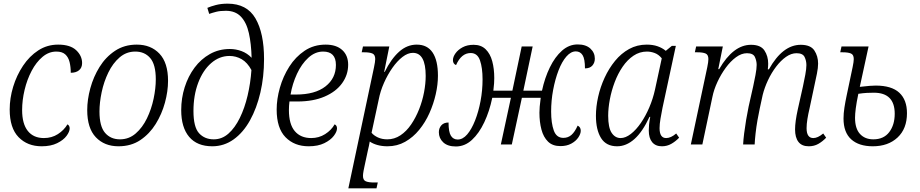

<svg xmlns="http://www.w3.org/2000/svg" viewBox="-20 -790 5030 1050"><path d="M208 10Q130 10 81.5 -40Q33 -90 33 -191Q33 -253 52 -315.5Q71 -378 106 -430.5Q141 -483 189.5 -514.5Q238 -546 298 -546Q364 -546 396.5 -515.5Q429 -485 429 -445Q429 -420 412.5 -406Q396 -392 367 -392Q367 -424 360.5 -450.5Q354 -477 337 -492.5Q320 -508 288 -508Q247 -508 212.5 -479Q178 -450 153 -402.5Q128 -355 114.5 -298.5Q101 -242 101 -188Q101 -113 132 -74Q163 -35 220 -35Q263 -35 296.5 -56.5Q330 -78 349 -110Q361 -103 361 -88Q361 -70 344 -47Q327 -24 292.5 -7Q258 10 208 10Z M628 10Q551 10 504 -39.5Q457 -89 457 -188Q457 -245 474 -307.5Q491 -370 524.5 -424Q558 -478 609 -512Q660 -546 728 -546Q805 -546 852 -496.5Q899 -447 899 -348Q899 -291 882 -228.5Q865 -166 831.5 -112Q798 -58 747.5 -24Q697 10 628 10ZM636 -28Q685 -28 722 -60Q759 -92 783.5 -142.5Q808 -193 820 -250Q832 -307 832 -356Q832 -437 801.5 -472.5Q771 -508 720 -508Q671 -508 634 -476Q597 -444 572.5 -393.5Q548 -343 536 -286Q524 -229 524 -180Q524 -99 554.5 -63.5Q585 -28 636 -28Z M1141 10Q1058 10 1014.5 -41.5Q971 -93 971 -188Q971 -253 990 -313Q1009 -373 1044 -420Q1079 -467 1128 -494.5Q1177 -522 1237 -522Q1270 -522 1301 -510.5Q1332 -499 1356 -474Q1354 -551 1341 -609Q1328 -667 1297.5 -699Q1267 -731 1215 -731Q1184 -731 1162.5 -725.5Q1141 -720 1124 -714L1114 -747Q1132 -755 1160.5 -762.5Q1189 -770 1225 -770Q1330 -770 1377 -689.5Q1424 -609 1424 -467Q1424 -370 1404 -284Q1384 -198 1347 -131.5Q1310 -65 1257.5 -27.5Q1205 10 1141 10ZM1149 -28Q1194 -28 1229.5 -59.5Q1265 -91 1291.5 -145Q1318 -199 1334 -267Q1350 -335 1355 -407Q1333 -448 1302 -466Q1271 -484 1235 -484Q1180 -484 1135 -445Q1090 -406 1064 -337.5Q1038 -269 1038 -183Q1038 -95 1068.5 -61.5Q1099 -28 1149 -28Z M1668 10Q1590 10 1541.5 -39.5Q1493 -89 1493 -191Q1493 -248 1510.5 -310Q1528 -372 1562 -425.5Q1596 -479 1646 -512.5Q1696 -546 1761 -546Q1819 -546 1851.5 -516.5Q1884 -487 1884 -436Q1884 -381 1851 -335Q1818 -289 1755.5 -262Q1693 -235 1607 -235H1563Q1560 -211 1560 -188Q1560 -111 1592 -73Q1624 -35 1682 -35Q1724 -35 1758 -56.5Q1792 -78 1810 -110Q1823 -104 1823 -88Q1823 -70 1805.5 -47Q1788 -24 1753.5 -7Q1719 10 1668 10ZM1569 -273H1599Q1703 -273 1760 -317.5Q1817 -362 1817 -435Q1817 -508 1747 -508Q1703 -508 1666 -474Q1629 -440 1604 -386Q1579 -332 1569 -273Z M1885 240 2025 -420Q2032 -453 2032 -467Q2032 -491 2016.5 -497.5Q2001 -504 1972 -504H1958L1965 -536H2109L2081 -397H2084Q2119 -468 2162.5 -507Q2206 -546 2259 -546Q2317 -546 2346 -502.5Q2375 -459 2375 -376Q2375 -328 2363 -275Q2351 -222 2328.5 -171.5Q2306 -121 2272.5 -80Q2239 -39 2195.5 -14.5Q2152 10 2099 10Q2069 10 2044 3Q2019 -4 2002 -16Q2000 -4 1997.5 8Q1995 20 1992 32L1974 116Q1971 129 1968 145.5Q1965 162 1965 172Q1965 195 1980.5 201.5Q1996 208 2025 208H2046L2039 240ZM2098 -28Q2137 -28 2170 -50Q2203 -72 2228.5 -109.5Q2254 -147 2272 -192.5Q2290 -238 2299 -285.5Q2308 -333 2308 -375Q2308 -501 2238 -501Q2210 -501 2181 -478.5Q2152 -456 2126 -419Q2100 -382 2080 -337Q2060 -292 2051 -245L2012 -64Q2024 -49 2046.5 -38.5Q2069 -28 2098 -28Z M2473 11Q2428 11 2404 -11.5Q2380 -34 2380 -67Q2380 -89 2393.5 -104.5Q2407 -120 2433 -120Q2433 -68 2446 -47.5Q2459 -27 2483 -27Q2511 -27 2535 -55Q2559 -83 2578 -131Q2597 -179 2608 -237.5Q2619 -296 2619 -356Q2619 -419 2605 -459.5Q2591 -500 2554 -500Q2503 -500 2474 -434Q2457 -441 2457 -461Q2457 -479 2471 -498.5Q2485 -518 2510 -531.5Q2535 -545 2570 -545Q2611 -545 2636 -520.5Q2661 -496 2672 -455Q2683 -414 2683 -363Q2683 -350 2682 -334Q2681 -318 2678 -294H2782L2833 -536H2893L2842 -294H2944Q2959 -364 2987 -421.5Q3015 -479 3053.5 -513Q3092 -547 3139 -547Q3184 -547 3208.5 -524.5Q3233 -502 3233 -469Q3233 -447 3219.5 -431.5Q3206 -416 3179 -416Q3179 -468 3166 -488.5Q3153 -509 3129 -509Q3102 -509 3077.5 -481Q3053 -453 3034.5 -405Q3016 -357 3005 -298.5Q2994 -240 2994 -180Q2994 -117 3008.5 -76.5Q3023 -36 3061 -36Q3087 -36 3105.5 -52.5Q3124 -69 3139 -103Q3156 -95 3156 -75Q3156 -58 3142.5 -38Q3129 -18 3104 -4.5Q3079 9 3045 9Q3002 9 2977 -15.5Q2952 -40 2941 -81.5Q2930 -123 2930 -174Q2930 -189 2931.5 -207Q2933 -225 2937 -255H2834L2779 0H2719L2774 -255H2672Q2657 -182 2628.5 -121.5Q2600 -61 2561 -25Q2522 11 2473 11Z M3355 10Q3295 10 3267 -35Q3239 -80 3239 -157Q3239 -206 3251 -260Q3263 -314 3286.5 -365Q3310 -416 3343.5 -457Q3377 -498 3420.5 -522Q3464 -546 3517 -546Q3550 -546 3576 -537Q3602 -528 3621 -512L3654 -539H3676L3603 -200Q3597 -170 3592 -140.5Q3587 -111 3587 -89Q3587 -35 3623 -35Q3649 -35 3678 -60L3694 -37Q3675 -17 3651.5 -3.5Q3628 10 3600 10Q3565 10 3546.5 -12.5Q3528 -35 3528 -76Q3528 -91 3529.5 -108Q3531 -125 3536 -151H3532Q3494 -69 3449.5 -29.5Q3405 10 3355 10ZM3374 -35Q3401 -35 3430 -57.5Q3459 -80 3485 -118Q3511 -156 3531 -203Q3551 -250 3562 -300L3599 -471Q3582 -492 3560.5 -500Q3539 -508 3518 -508Q3478 -508 3444.5 -485.5Q3411 -463 3385 -425Q3359 -387 3341.5 -340.5Q3324 -294 3315 -246Q3306 -198 3306 -157Q3306 -92 3325 -63.5Q3344 -35 3374 -35Z M4403 10Q4365 10 4346.5 -14Q4328 -38 4328 -82Q4328 -124 4343 -192L4371 -317Q4378 -349 4384 -381.5Q4390 -414 4390 -434Q4390 -458 4380 -478.5Q4370 -499 4336 -499Q4307 -499 4278.5 -479Q4250 -459 4224.5 -425.5Q4199 -392 4180 -351.5Q4161 -311 4151 -271L4135 -197Q4129 -170 4122.5 -133Q4116 -96 4112 -60Q4108 -24 4107 0H4044Q4045 -24 4049.5 -60Q4054 -96 4060.5 -135Q4067 -174 4074 -207L4099 -318Q4105 -345 4111.5 -379.5Q4118 -414 4118 -435Q4118 -457 4108.5 -478Q4099 -499 4065 -499Q4035 -499 4005 -477Q3975 -455 3949 -419.5Q3923 -384 3903.5 -342Q3884 -300 3876 -260L3821 0H3758L3848 -423Q3854 -452 3854 -467Q3854 -491 3838.5 -497.5Q3823 -504 3794 -504H3780L3787 -536H3933L3908 -412H3913Q3990 -545 4087 -545Q4140 -545 4160.5 -514Q4181 -483 4181 -442Q4181 -429 4179 -411H4185Q4260 -545 4359 -545Q4413 -545 4433.5 -514Q4454 -483 4454 -442Q4454 -419 4447.5 -387Q4441 -355 4435 -328L4407 -196Q4400 -167 4395.5 -139Q4391 -111 4391 -89Q4391 -35 4428 -35Q4452 -35 4482 -60L4498 -37Q4478 -16 4455 -3Q4432 10 4403 10Z M4753 10Q4677 10 4635 -28Q4593 -66 4593 -142Q4593 -170 4598 -202Q4603 -234 4610 -267L4643 -424Q4649 -453 4649 -467Q4649 -491 4633.5 -497.5Q4618 -504 4589 -504H4575L4582 -536H4730L4682 -315Q4714 -319 4736 -320.5Q4758 -322 4769 -322Q4856 -322 4898 -283Q4940 -244 4940 -171Q4940 -86 4888.5 -38Q4837 10 4753 10ZM4756 -28Q4813 -28 4843 -67.5Q4873 -107 4873 -168Q4873 -283 4759 -283Q4741 -283 4721 -282Q4701 -281 4674 -277Q4664 -229 4660 -197.5Q4656 -166 4656 -146Q4656 -87 4683 -57.5Q4710 -28 4756 -28Z"/></svg>

Font: Noto Serif SemiCondensed Light
Style: Italic
Weight: 300
Width: 4
Italic angle: -12°
Designer: Monotype Design Team
Foundry: Monotype Imaging Inc.
Version: Version 2.013; ttfautohint (v1.8.4.7-5d5b)